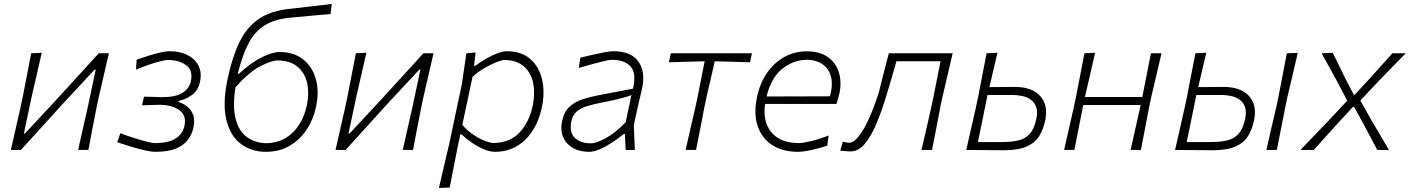

<svg xmlns="http://www.w3.org/2000/svg" viewBox="-20 -767 7210 982"><path d="M35.5 0Q48 -55.5 60 -108Q72 -160.5 85.5 -220.5L96 -270Q108.5 -333 118.5 -385.8Q128.5 -438.5 139.5 -494.5L193.5 -497Q181 -441.5 168.8 -389.2Q156.5 -337 142.5 -275L102 -84H107.5L277 -266.5Q328 -322 380.5 -379.8Q433 -437.5 485 -494.5H537Q524 -438.5 511.8 -386Q499.5 -333.5 485 -270L474.5 -220.5Q462.5 -159.5 452.5 -107.8Q442.5 -56 432 0H379.5Q392 -55 403.5 -106.8Q415 -158.5 428.5 -217L469.5 -411H464L297.5 -232Q246 -175 192.8 -116.5Q139.5 -58 87 0Z M773.5 9.5Q754.5 9.5 720.5 1.8Q686.5 -6 648.5 -17.5Q610.5 -29 579.5 -39.5L595.5 -85.5Q631.5 -72 668 -60.5Q704.5 -49 732.5 -42Q760.5 -35 772 -35Q826.5 -35.5 858 -48.5Q889.5 -61.5 904.2 -81.8Q919 -102 923.5 -123.5Q935 -177 896.5 -204Q858 -231 796 -231Q762.5 -230 743.5 -229.5Q724.5 -229 706.5 -228.5L716.5 -272.5Q731.5 -272.5 753.2 -271.8Q775 -271 807.5 -270Q879 -270 913.8 -292.2Q948.5 -314.5 956.5 -353Q967.5 -407 932.2 -433.2Q897 -459.5 840 -460.5Q823.5 -460.5 778.8 -447.8Q734 -435 675.5 -411L679 -462Q708 -472 739.8 -482Q771.5 -492 799.8 -498.5Q828 -505 846.5 -505Q901.5 -505 940 -485Q978.5 -465 995.5 -430.2Q1012.5 -395.5 1003.5 -352Q995 -306 963.2 -282.2Q931.5 -258.5 894.5 -251L893 -245Q911 -240.5 932.5 -226Q954 -211.5 966.2 -184Q978.5 -156.5 969 -113.5Q963 -83.5 943.8 -55.5Q924.5 -27.5 884 -9Q843.5 9.5 773.5 9.5Z M1340 9.5Q1266.5 9.5 1212.5 -30.5Q1158.5 -70.5 1137.8 -153.5Q1117 -236.5 1144.5 -365.5Q1167.5 -474 1204 -550.2Q1240.5 -626.5 1303.2 -669.8Q1366 -713 1467.5 -722.5Q1479.5 -723.5 1505 -726.5Q1530.5 -729.5 1562.2 -733.2Q1594 -737 1624.5 -740.5Q1655 -744 1677 -747L1670.5 -695Q1649.5 -693.5 1619.2 -690.8Q1589 -688 1558.2 -685.2Q1527.5 -682.5 1503.2 -680.2Q1479 -678 1469 -677Q1384.5 -669.5 1332.8 -636.8Q1281 -604 1250 -543Q1219 -482 1196 -390H1202.5Q1262 -445.5 1317.2 -473.2Q1372.5 -501 1410.5 -501Q1483 -501 1530.5 -463.2Q1578 -425.5 1595.5 -362Q1613 -298.5 1596.5 -221Q1583 -156.5 1548.5 -104.2Q1514 -52 1461.2 -21.2Q1408.5 9.5 1340 9.5ZM1401 -458Q1368.5 -457.5 1312 -428.8Q1255.5 -400 1184.5 -321Q1169 -222.5 1185 -159.8Q1201 -97 1242.2 -66.5Q1283.5 -36 1342.5 -34.5Q1400.5 -36 1442.8 -62.2Q1485 -88.5 1511.5 -131.8Q1538 -175 1549.5 -228.5Q1562 -288.5 1551.2 -340.2Q1540.5 -392 1503.5 -424.2Q1466.5 -456.5 1401 -458Z M1696 0Q1708.5 -55.5 1720.5 -108Q1732.5 -160.5 1746 -220.5L1756.5 -270Q1769 -333 1779 -385.8Q1789 -438.5 1800 -494.5L1854 -497Q1841.5 -441.5 1829.2 -389.2Q1817 -337 1803 -275L1762.5 -84H1768L1937.5 -266.5Q1988.5 -322 2041 -379.8Q2093.5 -437.5 2145.5 -494.5H2197.5Q2184.5 -438.5 2172.2 -386Q2160 -333.5 2145.5 -270L2135 -220.5Q2123 -159.5 2113 -107.8Q2103 -56 2092.5 0H2040Q2052.5 -55 2064 -106.8Q2075.5 -158.5 2089 -217L2130 -411H2124.5L1958 -232Q1906.5 -175 1853.2 -116.5Q1800 -58 1747.5 0Z M2225 194.5Q2237.5 139 2250 85.8Q2262.5 32.5 2277 -28.5L2342 -335.5Q2347.5 -373.5 2353.5 -414Q2359.5 -454.5 2365.5 -494.5L2412.5 -498.5L2404.5 -430.5H2411.5Q2431 -446 2460.5 -463.5Q2490 -481 2520 -493Q2550 -505 2571.5 -505Q2647 -505 2692.2 -465.2Q2737.5 -425.5 2752.5 -360.8Q2767.5 -296 2752 -221Q2729.5 -113 2666 -51.8Q2602.5 9.5 2511.5 9.5Q2486 9.5 2455.5 -3.2Q2425 -16 2395 -36.2Q2365 -56.5 2341 -79.5H2334.5L2323 -27Q2311 33.5 2301 84.8Q2291 136 2280 192ZM2505.5 -35.5Q2591 -38 2639.2 -91.2Q2687.5 -144.5 2704.5 -226Q2717.5 -290 2706.8 -342.5Q2696 -395 2659.8 -427Q2623.5 -459 2560.5 -460.5Q2545 -459.5 2516.2 -448Q2487.5 -436.5 2455 -417.2Q2422.5 -398 2397 -374.5L2344.5 -128.5Q2367 -101.5 2396.8 -81Q2426.5 -60.5 2455.5 -48.5Q2484.5 -36.5 2505.5 -35.5Z M2993 9.5Q2943.5 9.5 2908.8 -11.2Q2874 -32 2859.5 -68.2Q2845 -104.5 2855.5 -150Q2865.5 -196.5 2893.5 -221.8Q2921.5 -247 2959.8 -259.2Q2998 -271.5 3039 -279.5L3217.5 -313.5Q3236 -392 3205.5 -426.5Q3175 -461 3109 -461Q3093.5 -461 3046 -448.8Q2998.5 -436.5 2940.5 -419.5L2948 -472Q2971 -477.5 3004 -485.2Q3037 -493 3068.2 -499Q3099.5 -505 3116.5 -505Q3207.5 -505 3244.8 -452.8Q3282 -400.5 3264.5 -317.5Q3260 -296 3253.5 -270Q3247 -244 3240 -211L3221.5 -126.5Q3223 -94.5 3224.2 -65Q3225.5 -35.5 3227 0H3180L3176 -81.5H3169.5Q3142 -58.5 3110.2 -37.8Q3078.5 -17 3047.8 -3.8Q3017 9.5 2993 9.5ZM3002.5 -34Q3030 -34 3079.2 -61Q3128.5 -88 3180 -142L3209.5 -281Q3199.5 -276.5 3183.2 -271.5Q3167 -266.5 3135.8 -259Q3104.5 -251.5 3048.5 -240.5Q3013 -233.5 2982.2 -224Q2951.5 -214.5 2930.2 -197Q2909 -179.5 2902.5 -148.5Q2890.5 -90 2919.8 -62Q2949 -34 3002.5 -34Z M3486.5 0Q3499.5 -56.5 3511.2 -108Q3523 -159.5 3537 -220.5L3547.5 -270Q3557.5 -321 3566.5 -365.2Q3575.5 -409.5 3584 -453.5Q3540 -452.5 3493.2 -451.2Q3446.5 -450 3401 -448.5L3411 -494.5H3826L3816 -448.5Q3770.5 -450 3724 -451.2Q3677.5 -452.5 3635.5 -453.5Q3625.5 -409 3615.5 -365.2Q3605.5 -321.5 3593.5 -270L3583 -220.5Q3571.5 -160 3561.2 -107.8Q3551 -55.5 3540 0Z M4062 9.5Q3982 9.5 3928.5 -25.8Q3875 -61 3854.5 -124.2Q3834 -187.5 3852 -271Q3867 -342.5 3903.5 -394.8Q3940 -447 3992.2 -475.8Q4044.5 -504.5 4106.5 -504.5Q4173.5 -504.5 4214.8 -474.8Q4256 -445 4270.8 -395.8Q4285.5 -346.5 4273 -287.5Q4270.5 -275.5 4266 -261Q4261.5 -246.5 4258 -235.5H3893Q3880 -144 3926.2 -89.5Q3972.5 -35 4066.5 -35Q4084.5 -35 4127.2 -45Q4170 -55 4218 -74L4211 -22Q4175.5 -10 4132 -0.2Q4088.5 9.5 4062 9.5ZM4105.5 -461.5Q4036.5 -459.5 3980.5 -414.8Q3924.5 -370 3900.5 -273.5L4225 -274.5Q4227.5 -284.5 4229.5 -293.5Q4245 -369 4211.8 -414.2Q4178.5 -459.5 4105.5 -461.5Z M4329.5 7.5Q4325.5 7.5 4307.2 6.2Q4289 5 4277.5 3.5L4291 -42.5Q4299 -40.5 4308.5 -38.5Q4318 -36.5 4321.5 -36.5Q4341.5 -36.5 4362.8 -59.2Q4384 -82 4404.2 -119.5Q4424.5 -157 4442.2 -202.5Q4460 -248 4474.5 -293.5Q4487.5 -345 4500.2 -395.2Q4513 -445.5 4526 -494.5H4852.5Q4839.5 -438.5 4827.2 -385.8Q4815 -333 4800 -270L4789.5 -220.5Q4778 -159.5 4768 -107.8Q4758 -56 4747 0H4693Q4706 -55.5 4718 -108Q4730 -160.5 4743.5 -220.5L4754 -270Q4764.5 -322.5 4773 -365.8Q4781.5 -409 4790.5 -453.5H4565Q4552.5 -410.5 4539.8 -366.8Q4527 -323 4513.5 -278Q4490.5 -201.5 4463.5 -136.5Q4436.5 -71.5 4403.5 -32Q4370.5 7.5 4329.5 7.5Z M4922 0Q4934.5 -55.5 4946.5 -108Q4958.5 -160.5 4972 -220.5L4982.5 -270Q4995 -333.5 5005 -386.2Q5015 -439 5026 -494.5L5081.5 -497Q5071 -452.5 5061 -410Q5051 -367.5 5040.5 -321.5Q5069 -321.5 5104.2 -322Q5139.5 -322.5 5170 -322.5Q5257.5 -322.5 5299.8 -276.2Q5342 -230 5326 -151.5Q5316.5 -106.5 5295.8 -72Q5275 -37.5 5231.8 -18Q5188.5 1.5 5111 1.5Q5056 1 5006.5 0.5Q4957 0 4922 0ZM4981.5 -40.5H5106.5Q5150 -40.5 5185.2 -48Q5220.5 -55.5 5244.8 -80.5Q5269 -105.5 5280 -157.5Q5288.5 -196 5279.5 -220.2Q5270.5 -244.5 5251.2 -257.8Q5232 -271 5208.2 -276Q5184.5 -281 5163.5 -281H5031L5029.5 -275.5Q5018 -218 5005.2 -155.2Q4992.5 -92.5 4981.5 -40.5Z M5422.5 0Q5435 -55.5 5447 -108Q5459 -160.5 5472.5 -220.5L5483 -270Q5495.5 -333.5 5505.5 -386.2Q5515.5 -439 5526.5 -494.5L5581 -497Q5568 -440.5 5555.8 -387Q5543.5 -333.5 5529 -271H5822.5Q5835 -334 5845.2 -386.5Q5855.5 -439 5866.5 -494.5H5920.5Q5907.5 -438.5 5895.2 -385.8Q5883 -333 5868 -270L5857.5 -220.5Q5846 -159.5 5836 -107.8Q5826 -56 5815 0H5762.5Q5775 -55.5 5786.8 -108Q5798.5 -160.5 5812 -220.5L5814 -230H5520.5L5518.5 -220.5Q5506.5 -159.5 5496.2 -108Q5486 -56.5 5475 0Z M5990 0Q6002.5 -55.5 6014.5 -108Q6026.5 -160.5 6040 -220.5L6050.5 -270Q6063 -333.5 6073 -386.2Q6083 -439 6094 -494.5L6149.5 -497Q6139 -452.5 6129 -410Q6119 -367.5 6108.5 -321.5Q6137 -321.5 6172.2 -322Q6207.5 -322.5 6238 -322.5Q6325.5 -322.5 6367.8 -276.2Q6410 -230 6394 -151.5Q6384.5 -106.5 6363.8 -72Q6343 -37.5 6299.8 -18Q6256.5 1.5 6179 1.5Q6124 1 6074.5 0.5Q6025 0 5990 0ZM6049.5 -40.5H6174.5Q6218 -40.5 6253.2 -48Q6288.5 -55.5 6312.8 -80.5Q6337 -105.5 6348 -157.5Q6356.5 -196 6347.5 -220.2Q6338.5 -244.5 6319.2 -257.8Q6300 -271 6276.2 -276Q6252.5 -281 6231.5 -281H6099L6097.5 -275.5Q6086 -218 6073.2 -155.2Q6060.5 -92.5 6049.5 -40.5ZM6457 0Q6469.5 -56 6481.5 -107.8Q6493.5 -159.5 6508 -220.5L6518.5 -270.5Q6530.5 -333.5 6540.8 -386Q6551 -438.5 6561.5 -494.5L6617.5 -496.5Q6604.5 -440.5 6592 -387Q6579.5 -333.5 6564.5 -270.5L6554 -220.5Q6542 -159.5 6531.8 -107.8Q6521.5 -56 6510.5 0Z M6631 0Q6662.5 -32.5 6685.8 -57Q6709 -81.5 6730 -103.2Q6751 -125 6775.5 -150.5L6870.5 -252L6820.5 -347.5Q6799.5 -386 6782 -417.8Q6764.5 -449.5 6739.5 -494.5L6796.5 -497Q6814.5 -461 6829.5 -430Q6844.5 -399 6859.5 -368L6904 -282.5H6909L6988 -368Q7017.5 -401 7043.5 -430Q7069.5 -459 7101.5 -494.5H7169.5Q7138.5 -462.5 7116 -439.5Q7093.5 -416.5 7073.8 -396Q7054 -375.5 7030 -351L6937.5 -253L6995.5 -150Q7017 -114 7036.8 -80Q7056.5 -46 7084 0H7024Q7005.5 -35 6990.5 -63.8Q6975.5 -92.5 6957 -127L6905.5 -220.5H6900L6815.5 -129Q6784 -94 6757.5 -64.8Q6731 -35.5 6699 0Z"/></svg>

Font: Commissioner Loud ExtraLight
Style: Italic
Weight: 200
Italic angle: -12°
Designer: Kostas Bartsokas
Foundry: Kostas Bartsokas
Version: Version 1.000; ttfautohint (v1.8.3)